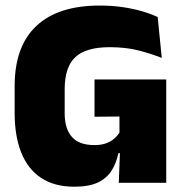

<svg xmlns="http://www.w3.org/2000/svg" viewBox="-20 -674 681 708"><path d="M254 14.5Q181 14.5 132 -17.8Q83 -50 58.5 -111Q34 -172 34 -257.5V-356.5Q34 -503 114 -578.2Q194 -653.5 347.5 -653.5Q392.5 -653.5 431.8 -647.8Q471 -642 503.8 -632.5Q536.5 -623 561.5 -611L576.5 -460.5Q537.5 -476 490.8 -488Q444 -500 384 -500Q297.5 -500 258 -463.5Q218.5 -427 218.5 -344.5V-255.5Q218.5 -200 244.8 -169.5Q271 -139 328.5 -139Q352.5 -139 370.2 -145.2Q388 -151.5 400.2 -162Q412.5 -172.5 420.5 -185V-295L443 -244.5L328.5 -243.5V-381H593V-109H416.5Q409 -73 391.8 -45.2Q374.5 -17.5 341.8 -1.5Q309 14.5 254 14.5ZM423 -131H593V0H418Z"/></svg>

Font: Anek Gurmukhi ExtraBold
Style: Regular
Weight: 800
Designer: Sarang Kulkarni (Gurmukhi), Yesha Goshar (Latin)
Foundry: Ek Type
Version: Version 1.003